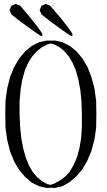

<svg xmlns="http://www.w3.org/2000/svg" viewBox="-20 -970 540 972"><path d="M296.9 -755.9 334 -737.3 367.2 -710 397.5 -673.8 422.9 -630.9 442.4 -581.1 458 -523.4 466.8 -460 467.8 -390.6 466.8 -324.2 458 -261.7 442.4 -205.1 421.9 -156.2 397.5 -113.3 367.2 -78.1 331.1 -46.9 295.9 -27.3 258.8 -18.6 237.3 -19.5 214.8 -18.6 176.8 -27.3 140.6 -45.9 107.4 -74.2 77.1 -109.4 51.8 -152.3 31.2 -203.1 16.6 -260.7 7.8 -324.2 6.8 -393.6 7.8 -460 16.6 -523.4 31.2 -581.1 51.8 -630.9 77.1 -673.8 107.4 -710 140.6 -737.3 176.8 -755.9 215.8 -764.6H237.3H259.8ZM386.7 -513.7 377 -566.4 364.3 -612.3 347.7 -651.4 329.1 -683.6 306.6 -710 282.2 -730.5 253.9 -745.1 237.3 -750 219.7 -745.1 191.4 -730.5 166 -710 142.6 -683.6 122.1 -651.4 105.5 -612.3 92.8 -566.4 84 -514.6 79.1 -457V-392.6L82 -328.1L87.9 -269.5L97.7 -217.8L110.4 -171.9L127 -131.8L145.5 -99.6L168 -73.2L192.4 -52.7L219.7 -38.1L235.4 -34.2L253.9 -40L285.2 -57.6L312.5 -78.1L332 -99.6L351.6 -132.8L369.1 -171.9L381.8 -217.8L390.6 -269.5L394.5 -327.1V-391.6L392.6 -456.1ZM37.1 -940.4 58.6 -950.2 82 -941.4 130.9 -883.8 168 -836.9 193.4 -800.8Q198.2 -780.3 181.6 -791L147.5 -814.5L83 -861.3L38.1 -896.5L28.3 -918ZM189.5 -940.4 210.9 -950.2 233.4 -941.4 283.2 -883.8 320.3 -836.9 345.7 -800.8Q350.6 -780.3 334 -791L299.8 -814.5L235.4 -861.3L190.4 -896.5L180.7 -918Z"/></svg>

Font: B2 Hana
Style: Regular
Weight: 500
Version: 2020-08-05; (max)